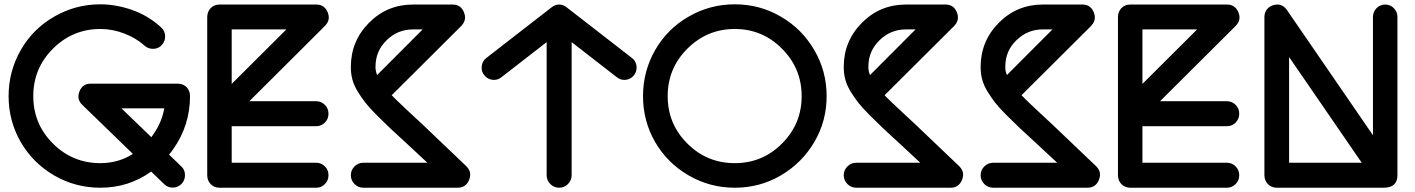

<svg xmlns="http://www.w3.org/2000/svg" viewBox="-20 -815 6582 893"><path d="M446.8 -794.9C369.6 -794.9 298.3 -775.9 232.4 -737.8C166.5 -700.2 114.7 -648.4 76.7 -582.5C39.1 -516.6 20 -445.3 20 -367.7C20 -290.5 39.1 -219.2 76.7 -153.8C114.7 -88.9 166.5 -37.1 231.9 1C297.9 39.1 369.1 58.1 446.8 58.1C534.2 58.1 613.3 33.2 683.1 -17.1L743.2 41C754.4 52.2 767.6 57.6 782.7 57.6H784.2C800.3 57.1 813.5 51.3 824.7 40C835 28.8 840.3 15.6 840.3 0.5C840.8 -16.1 835 -29.8 823.2 -41L766.1 -96.2C772.9 -103.5 778.8 -110.8 784.2 -119.1C837.4 -193.8 863.8 -276.9 863.8 -368.2C863.8 -401.4 840.3 -425.8 807.1 -425.8H402.8C377 -426.3 359.4 -414.1 349.6 -390.1C346.2 -381.8 344.7 -374 344.7 -366.7C344.2 -352.1 350.6 -338.9 362.8 -327.1L598.1 -99.1C552.7 -70.3 502 -56.2 446.8 -56.2C360.8 -56.2 287.1 -86.4 226.1 -147.5C165 -208.5 134.8 -281.7 134.8 -367.7C134.8 -454.1 165 -527.3 226.1 -588.4C287.1 -649.4 360.8 -680.2 446.8 -680.2C485.4 -680.2 522.9 -672.9 559.1 -658.7C595.7 -644.5 626.5 -626 651.9 -603C663.1 -592.8 676.3 -587.9 691.4 -587.9H693.8C710 -588.4 723.1 -594.7 733.4 -606.4C743.2 -617.7 748 -630.4 748 -645C748 -662.1 741.7 -676.8 729 -688C689.5 -724.1 645 -751 594.7 -768.6C544.9 -786.1 495.6 -794.9 446.8 -794.9ZM744.1 -311C735.8 -265.6 718.3 -224.6 690.9 -187L684.1 -176.8L544.9 -311Z M943.8 0C943.8 33.2 967.8 58.1 1001 58.1H1450.7C1466.8 58.1 1480.5 52.2 1491.2 41C1502.4 29.8 1507.8 16.1 1507.8 0C1507.8 -16.1 1502.4 -29.8 1491.2 -41C1480 -52.2 1466.8 -58.1 1450.7 -58.1H1057.6V-228H1450.7C1466.8 -228 1480.5 -233.9 1491.2 -245.1C1502.4 -256.3 1507.8 -270 1507.8 -286.1C1507.8 -302.2 1502.4 -315.9 1491.2 -327.1C1480 -338.4 1466.8 -344.2 1450.7 -344.2H1139.6L1491.7 -694.8C1503.4 -707 1509.3 -719.7 1509.3 -733.9C1509.3 -741.7 1507.3 -750 1503.9 -758.3C1493.7 -782.2 1476.1 -793.9 1450.7 -793.9H1001C967.8 -793.9 943.8 -769 943.8 -735.8ZM1057.6 -678.2H1312L1057.6 -424.8Z M1669.9 -58.1C1653.8 -58.1 1640.1 -52.2 1628.9 -41C1617.7 -29.8 1611.8 -16.1 1611.8 0C1611.8 16.1 1617.7 29.8 1628.9 41C1640.1 52.2 1653.8 58.1 1669.9 58.1H2108.9C2133.8 58.1 2151.4 46.4 2161.6 22.5C2165 14.2 2167 5.9 2167 -2C2167.5 -16.1 2161.6 -28.8 2149.9 -41L1950.2 -231.4C1873.5 -302.2 1823.7 -349.1 1801.8 -372.1L2126 -694.8C2137.2 -707 2143.1 -719.7 2143.1 -733.9C2143.1 -741.7 2141.1 -750 2137.7 -758.3C2127.9 -782.2 2110.4 -793.9 2085 -793.9H1900.9C1820.8 -793.9 1752.4 -765.6 1696.3 -709C1640.1 -652.3 1611.8 -584 1611.8 -503.9C1611.8 -464.4 1619.1 -430.7 1642.6 -391.1C1654.8 -371.6 1666.5 -354 1678.2 -338.9C1689.9 -323.7 1708 -303.7 1732.4 -279.3L1795.9 -217.3L1877 -142.6L1967.8 -58.1ZM1726.6 -507.8C1727.1 -555.2 1744.6 -595.7 1778.8 -628.4C1813 -661.6 1853.5 -678.2 1900.9 -678.2H1945.8L1733.9 -465.8C1729.5 -476.6 1727.1 -486.8 1726.6 -496.1Z M2220.7 -508.3C2220.2 -505.9 2220.2 -502.9 2220.2 -500.5C2219.7 -487.8 2223.6 -476.1 2231.9 -465.8C2241.7 -453.1 2254.4 -445.8 2270 -443.8C2272.5 -443.4 2275.4 -443.4 2277.8 -443.4C2290.5 -443.4 2302.2 -447.8 2312.5 -456.1L2522.5 -619.1V0C2522.5 16.1 2528.3 29.8 2539.6 41C2550.8 52.2 2564.5 58.1 2580.6 58.1C2596.7 58.1 2610.4 52.2 2621.6 41C2632.8 29.8 2638.7 16.1 2638.7 0V-619.1L2848.6 -456.1C2858.9 -447.8 2870.6 -443.4 2883.3 -443.4C2885.7 -443.4 2888.7 -443.4 2891.1 -443.8C2906.7 -445.8 2919.4 -453.1 2929.2 -465.8C2937 -476.1 2940.9 -487.8 2940.9 -500.5C2940.9 -502.9 2940.9 -505.9 2940.4 -508.3C2938.5 -523.9 2931.2 -536.6 2918.5 -545.9L2615.7 -780.8C2594.2 -798.3 2566.9 -798.3 2545.4 -780.8L2242.7 -545.9C2230 -536.6 2222.7 -523.9 2220.7 -508.3Z M3027.3 -153.8C3065.4 -88.9 3117.2 -37.1 3183.1 1C3249 39.1 3320.3 58.1 3397.5 58.1C3475.1 58.1 3546.4 39.1 3611.3 1C3676.8 -37.1 3728.5 -88.9 3767.1 -153.8C3805.7 -219.2 3824.7 -290.5 3824.7 -367.7C3824.7 -445.3 3805.7 -516.6 3767.1 -582.5C3728.5 -648.4 3676.8 -700.2 3611.3 -737.8C3546.4 -775.9 3475.1 -794.9 3397.5 -794.9C3320.3 -794.9 3249 -775.9 3183.1 -737.8C3117.2 -700.2 3065.4 -648.4 3027.3 -582.5C2989.7 -516.6 2970.7 -445.3 2970.7 -367.7C2970.7 -290.5 2989.7 -219.2 3027.3 -153.8ZM3176.8 -588.4C3237.8 -649.4 3311.5 -680.2 3397.5 -680.2C3483.4 -680.2 3556.6 -649.4 3617.2 -588.4C3678.2 -527.3 3708.5 -454.1 3708.5 -367.7C3708.5 -281.7 3678.2 -208.5 3617.2 -147.5C3556.6 -86.4 3483.4 -56.2 3397.5 -56.2C3311.5 -56.2 3237.8 -86.4 3176.8 -147.5C3115.7 -208.5 3085.4 -281.7 3085.4 -367.7C3085.4 -454.1 3115.7 -527.3 3176.8 -588.4Z M3962.4 -58.1C3946.3 -58.1 3932.6 -52.2 3921.4 -41C3910.2 -29.8 3904.3 -16.1 3904.3 0C3904.3 16.1 3910.2 29.8 3921.4 41C3932.6 52.2 3946.3 58.1 3962.4 58.1H4401.4C4426.3 58.1 4443.8 46.4 4454.1 22.5C4457.5 14.2 4459.5 5.9 4459.5 -2C4460 -16.1 4454.1 -28.8 4442.4 -41L4242.7 -231.4C4166 -302.2 4116.2 -349.1 4094.2 -372.1L4418.5 -694.8C4429.7 -707 4435.5 -719.7 4435.5 -733.9C4435.5 -741.7 4433.6 -750 4430.2 -758.3C4420.4 -782.2 4402.8 -793.9 4377.4 -793.9H4193.4C4113.3 -793.9 4044.9 -765.6 3988.8 -709C3932.6 -652.3 3904.3 -584 3904.3 -503.9C3904.3 -464.4 3911.6 -430.7 3935.1 -391.1C3947.3 -371.6 3959 -354 3970.7 -338.9C3982.4 -323.7 4000.5 -303.7 4024.9 -279.3L4088.4 -217.3L4169.4 -142.6L4260.3 -58.1ZM4019 -507.8C4019.5 -555.2 4037.1 -595.7 4071.3 -628.4C4105.5 -661.6 4146 -678.2 4193.4 -678.2H4238.3L4026.4 -465.8C4022 -476.6 4019.5 -486.8 4019 -496.1Z M4599.1 -58.1C4583 -58.1 4569.3 -52.2 4558.1 -41C4546.9 -29.8 4541 -16.1 4541 0C4541 16.1 4546.9 29.8 4558.1 41C4569.3 52.2 4583 58.1 4599.1 58.1H5038.1C5063 58.1 5080.6 46.4 5090.8 22.5C5094.2 14.2 5096.2 5.9 5096.2 -2C5096.7 -16.1 5090.8 -28.8 5079.1 -41L4879.4 -231.4C4802.7 -302.2 4752.9 -349.1 4731 -372.1L5055.2 -694.8C5066.4 -707 5072.3 -719.7 5072.3 -733.9C5072.3 -741.7 5070.3 -750 5066.9 -758.3C5057.1 -782.2 5039.6 -793.9 5014.2 -793.9H4830.1C4750 -793.9 4681.6 -765.6 4625.5 -709C4569.3 -652.3 4541 -584 4541 -503.9C4541 -464.4 4548.3 -430.7 4571.8 -391.1C4584 -371.6 4595.7 -354 4607.4 -338.9C4619.1 -323.7 4637.2 -303.7 4661.6 -279.3L4725.1 -217.3L4806.2 -142.6L4897 -58.1ZM4655.8 -507.8C4656.2 -555.2 4673.8 -595.7 4708 -628.4C4742.2 -661.6 4782.7 -678.2 4830.1 -678.2H4875L4663.1 -465.8C4658.7 -476.6 4656.2 -486.8 4655.8 -496.1Z M5179.7 0C5179.7 33.2 5203.6 58.1 5236.8 58.1H5686.5C5702.6 58.1 5716.3 52.2 5727.1 41C5738.3 29.8 5743.7 16.1 5743.7 0C5743.7 -16.1 5738.3 -29.8 5727.1 -41C5715.8 -52.2 5702.6 -58.1 5686.5 -58.1H5293.5V-228H5686.5C5702.6 -228 5716.3 -233.9 5727.1 -245.1C5738.3 -256.3 5743.7 -270 5743.7 -286.1C5743.7 -302.2 5738.3 -315.9 5727.1 -327.1C5715.8 -338.4 5702.6 -344.2 5686.5 -344.2H5375.5L5727.5 -694.8C5739.3 -707 5745.1 -719.7 5745.1 -733.9C5745.1 -741.7 5743.2 -750 5739.7 -758.3C5729.5 -782.2 5711.9 -793.9 5686.5 -793.9H5236.8C5203.6 -793.9 5179.7 -769 5179.7 -735.8ZM5293.5 -678.2H5547.9L5293.5 -424.8Z M5860.8 0C5860.8 33.2 5885.3 58.1 5918.5 58.1H6415.5C6458 58.1 6479.5 38.6 6479.5 0V-735.8C6479.5 -752 6474.1 -765.6 6462.9 -776.9C6452.1 -788.1 6438.5 -793.9 6422.4 -793.9C6390.6 -793.9 6365.7 -767.6 6365.7 -735.8V-186L5965.8 -768.1C5953.6 -785.2 5939 -793.9 5920.9 -793.9C5915 -793.9 5908.7 -793 5901.9 -791C5876.5 -783.2 5860.8 -762.7 5860.8 -735.8ZM5975.6 -549.8 6313.5 -58.1H5975.6Z"/></svg>

Font: Nemoy
Style: Bold
Weight: 700
Designer: BSozoo
Foundry: BSozoo
Version: Version 001.000